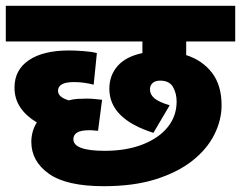

<svg xmlns="http://www.w3.org/2000/svg" viewBox="-20 -642 831 662"><path d="M341 -122Q416 -122 472 -144Q528 -166 558.5 -204Q589 -242 589 -292Q589 -320 576.5 -342Q564 -364 532 -364Q515 -364 506 -355.5Q497 -347 497 -334Q497 -316 512.5 -303Q528 -290 565 -279L509 -184Q357 -232 357 -336Q357 -382 385.5 -414.5Q414 -447 471 -459V-499H0V-622H791V-499H622V-452Q678 -434 711 -391Q744 -348 744 -279Q744 -228 719 -178Q694 -128 643.5 -88Q593 -48 517 -24Q441 0 338 0Q209 0 148.5 -43Q88 -86 88 -153Q88 -170 92.5 -187Q97 -204 107 -220Q71 -241 50.5 -271Q30 -301 30 -340Q30 -401 79.5 -434.5Q129 -468 218 -468Q237 -468 266 -466Q295 -464 314 -459L303 -350Q288 -354 271 -356.5Q254 -359 235 -359Q180 -359 180 -329Q180 -307 217 -296Q232 -300 247.5 -301Q263 -302 278 -302Q294 -302 308 -300.5Q322 -299 332 -298L318 -191Q313 -191 305.5 -192Q298 -193 288 -193Q259 -193 246 -185Q233 -177 233 -162Q233 -122 341 -122Z"/></svg>

Font: Noto Sans ExtraBold
Style: Regular
Weight: 800
Designer: Monotype Design Team
Foundry: Monotype Imaging Inc.
Version: Version 2.007